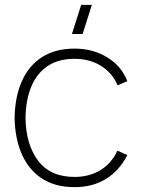

<svg xmlns="http://www.w3.org/2000/svg" viewBox="-20 -755 579 790"><path d="M320 -615H276L314 -735H358ZM287 15Q206.5 15 152 -21Q97.5 -57 69.5 -121.2Q41.5 -185.5 40 -270Q41.5 -356.5 69.8 -420.5Q98 -484.5 152.5 -519.8Q207 -555 287 -555Q362 -555 420.8 -519.2Q479.5 -483.5 504 -421L464 -404Q441.5 -456 394.8 -484.5Q348 -513 287 -513Q219 -513 174.5 -482.2Q130 -451.5 108 -396.8Q86 -342 85 -270Q86.5 -160 137 -93.5Q187.5 -27 287 -27Q346.5 -27 392.5 -54.5Q438.5 -82 463 -135L504 -117Q470.5 -52 415.5 -18.5Q360.5 15 287 15Z"/></svg>

Font: Manrope ExtraLight ExtraLight
Style: Regular
Weight: 250
Version: Version 4.501